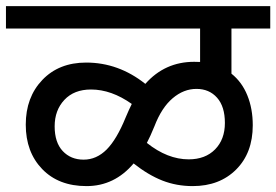

<svg xmlns="http://www.w3.org/2000/svg" viewBox="-35 -669 918 638"><path d="M382.7 -279.1Q393.3 -304.3 402.9 -323.6Q335.2 -371.6 267.4 -371.6Q211.3 -371.6 179 -337.2Q146.6 -302.8 146.6 -249.2Q146.6 -195.7 173.4 -167.1Q200.2 -138.5 242.9 -138.5Q285.6 -138.5 319.3 -172.1Q352.9 -205.8 382.7 -279.1ZM592 -139.5Q647.1 -139.5 679.7 -172.6Q712.3 -205.8 712.3 -260.4Q712.3 -315 686.3 -344.3Q660.3 -373.6 617.8 -373.6Q575.3 -373.6 538.7 -342.5Q502 -311.4 478.3 -249.7Q464.1 -214.9 453 -194.1Q521.7 -139.5 592 -139.5ZM605.2 -50.6Q551.6 -50.6 504.6 -69Q457.5 -87.5 409 -125.9Q345.3 -50.6 252.5 -50.6Q159.8 -50.6 105.2 -107.2Q50.6 -163.8 50.6 -254.8Q50.6 -345.8 105.7 -403.4Q160.8 -461.1 251.3 -461.1Q358.9 -461.1 447.9 -390.3Q512.6 -463.6 610.2 -463.6Q623.4 -463.6 629.9 -463.1V-574.3H-15.2V-648.6H863V-574.3H734.1V-424.2Q769 -396.4 786.9 -352.1Q804.9 -307.9 804.9 -252.8Q804.9 -160.8 749.7 -105.7Q694.6 -50.6 605.2 -50.6Z"/></svg>

Font: Khula Semibold
Style: Regular
Weight: 600
Designer: Erin McLaughlin, Steve Matteson
Version: Version 1.000;PS 1.0;hotconv 1.0.72;makeotf.lib2.5.5900; ttf